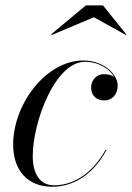

<svg xmlns="http://www.w3.org/2000/svg" viewBox="-20 -700 500 730"><path d="M337 -634.5 458.5 -567 460 -569.5 371.5 -679.5H306.5L174.5 -569.5L177 -567ZM384.5 -129.5 381.5 -131C341.5 -57 273 4.5 185.5 4.5C129.5 4.5 104.5 -42.5 104.5 -106.5C104.5 -235.5 189 -465 303 -465C357 -465 397 -437 414.5 -407C404.5 -415.5 389.5 -418 373.5 -418C348 -418 326.5 -395.5 326.5 -368C326.5 -333 351 -318 376 -318C405 -318 427.5 -339.5 427.5 -375C427.5 -414 378.5 -470 296.5 -470C155.5 -470 30 -305 30 -150C30 -55 82.5 10 178.5 10C274.5 10 345 -54 384.5 -129.5Z"/></svg>

Font: Bodoni* 48pt
Style: Italic
Weight: 400
Italic angle: -13°
Version: Version 2.3